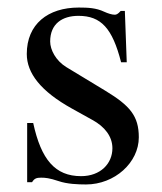

<svg xmlns="http://www.w3.org/2000/svg" viewBox="-20 -479 429 509"><path d="M156 -301C128 -318 113 -347 113 -369C113 -416 145 -437 188 -437C248 -437 278 -404 301 -314H316L311 -450H300C292 -441 288 -440 284 -440C277 -440 267 -443 256 -448C235 -458 213 -459 189 -459C107 -459 51 -415 51 -336C51 -285 88 -237 171 -191L225 -161C258 -143 278 -117 278 -86C278 -45 246 -12 195 -12C126 -12 89 -56 68 -153H52V4H65C71 -6 77 -8 89 -8C100 -8 111 -7 135 1C158 9 187 10 208 10C284 10 348 -48 348 -115C348 -172 324 -199 260 -238Z"/></svg>

Font: STIX Math
Style: Regular
Weight: 400
Designer: MicroPress Inc., with final additions and corrections provided by Coen Hoffman, Elsevier (retired)
Version: Version 1.1.0